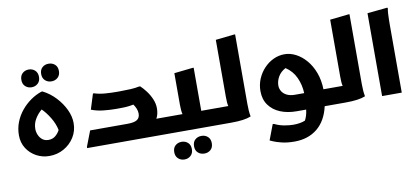

<svg xmlns="http://www.w3.org/2000/svg" viewBox="-88 -1112 3689 1693"><g transform="rotate(-10 1756.5 -265.5)"><path d="M44 -215Q44 -277 65.5 -332Q87 -387 124 -432Q161 -477 208 -510Q255 -543 306 -560H316Q380 -528 430 -474.5Q480 -421 509 -359.5Q538 -298 538 -239Q538 -168 502.5 -111.5Q467 -55 408 -22Q349 11 278 11Q216 11 162.5 -18Q109 -47 76.5 -98Q44 -149 44 -215ZM196 -245Q196 -218 207.5 -191Q219 -164 241 -147Q263 -130 294 -130Q332 -130 357.5 -151.5Q383 -173 397 -201Q385 -259 351.5 -314Q318 -369 281 -405Q245 -375 220.5 -334Q196 -293 196 -245ZM410 -634Q377 -634 354 -655Q331 -676 331 -713Q331 -751 354 -771.5Q377 -792 410 -792Q444 -792 467 -771.5Q490 -751 490 -713Q490 -676 467 -655Q444 -634 410 -634ZM229 -613Q196 -613 173 -634Q150 -655 150 -692Q150 -730 173 -751Q196 -772 229 -772Q262 -772 285 -751Q308 -730 308 -692Q308 -655 285 -634Q262 -613 229 -613Z M617 -11 670 -149H1003Q1066 -149 1091.5 -166.5Q1117 -184 1117 -221Q1117 -245 1107.5 -267Q1098 -289 1085 -307Q1050 -300 1021.5 -298Q993 -296 961 -296H922Q877 -296 817.5 -302Q758 -308 708 -328L751 -465H761Q804 -451 856.5 -447Q909 -443 959 -443H991Q1039 -443 1084.5 -445.5Q1130 -448 1160 -455H1172Q1197 -432 1223 -397.5Q1249 -363 1266.5 -322Q1284 -281 1284 -239Q1284 -215 1279 -192Q1274 -169 1263 -149H1381V-20L1361 0H617Z M1381 -149H1497Q1493 -164 1491 -185.5Q1489 -207 1489 -233V-517L1654 -535H1665V-149H1794V-20L1774 0H1361V-129ZM1548 148Q1548 110 1571 89.5Q1594 69 1628 69Q1661 69 1684 89.5Q1707 110 1707 148Q1707 186 1684 206.5Q1661 227 1628 227Q1594 227 1571 206.5Q1548 186 1548 148ZM1367 169Q1367 131 1390 110.5Q1413 90 1446 90Q1479 90 1502 110.5Q1525 131 1525 169Q1525 206 1502 227Q1479 248 1446 248Q1413 248 1390 227Q1367 206 1367 169Z M1774 0V-129L1794 -149H1907Q1903 -164 1901.5 -185.5Q1900 -207 1900 -233V-743L2065 -761H2076V-186Q2076 -166 2076 -136.5Q2076 -107 2078 -78.5Q2080 -50 2084 -32V-24Q2054 -12 2011 -6Q1968 0 1905 0Z M2209 -229Q2209 -287 2230.5 -338Q2252 -389 2289 -428.5Q2326 -468 2373.5 -490.5Q2421 -513 2474 -513Q2525 -513 2575 -487Q2625 -461 2666 -413Q2707 -365 2732 -298Q2757 -231 2759 -149H2838V-20L2818 0H2744Q2715 128 2633 194.5Q2551 261 2429 261Q2364 261 2315.5 249Q2267 237 2240 225Q2213 213 2213 213L2265 76H2276Q2318 97 2364 105Q2410 113 2443 113Q2507 113 2550 95Q2560 77 2567 54.5Q2574 32 2578 1H2494Q2411 1 2347 -25.5Q2283 -52 2246 -103.5Q2209 -155 2209 -229ZM2504 -145H2586Q2583 -220 2553 -285.5Q2523 -351 2462 -391Q2418 -368 2395.5 -329.5Q2373 -291 2373 -249Q2373 -224 2386.5 -200Q2400 -176 2429.5 -160.5Q2459 -145 2504 -145Z M2798 0V-129L2818 -149H2931Q2927 -164 2925.5 -185.5Q2924 -207 2924 -233V-743L3089 -761H3100V-186Q3100 -166 3100 -136.5Q3100 -107 3102 -78.5Q3104 -50 3108 -32V-24Q3078 -12 3035 -6Q2992 0 2929 0Z M3258 -742 3439 -760 3442 -752Q3438 -734 3436.5 -707Q3435 -680 3434.5 -652Q3434 -624 3434 -604V0H3258Z"/></g></svg>

Font: Kufam
Style: Bold Italic
Weight: 700
Italic angle: -11°
Designer: Artur Schmal
Foundry: Original Type
Version: Version 1.301; ttfautohint (v1.8.3)